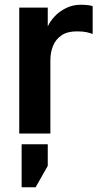

<svg xmlns="http://www.w3.org/2000/svg" viewBox="-20 -562 430 808"><path d="M61 0V-530H181V-451Q192 -474 211 -494Q230 -514 258 -528Q286 -542 320 -542Q339 -542 352.5 -540Q366 -538 370 -536V-419Q360 -423 344.5 -426.5Q329 -430 303 -430Q263 -430 238.5 -413Q214 -396 203 -368.5Q192 -341 192 -309V0ZM71 226V45H181V136L130 226Z"/></svg>

Font: Golos Text SemiBold
Style: Regular
Weight: 600
Designer: A.Korolkova, Vitaly Kuzmin
Foundry: ParaType Ltd
Version: Version 2.004